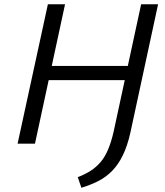

<svg xmlns="http://www.w3.org/2000/svg" viewBox="-20 -678 778 906"><path d="M364 208 347 158Q381 145 407.5 128Q434 111 454.5 87Q475 63 490 27.5Q505 -8 516 -56L646 -658H726L595 -51Q581 11 559.5 55Q538 99 509 128.5Q480 158 443.5 176.5Q407 195 364 208ZM63 0 206 -658H287L145 0ZM154 -300 169 -367H639L624 -300Z"/></svg>

Font: Ysabeau Office Medium
Style: Italic
Weight: 500
Italic angle: -12°
Designer: Christian Thalmann (Catharsis Fonts)
Version: Version 2.001;gftools[0.9.30]; featfreeze: tnum,lnum,ss02